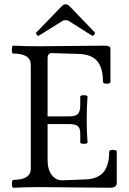

<svg xmlns="http://www.w3.org/2000/svg" viewBox="-20 -881 606 904"><path d="M164.1 -713.9Q158.2 -710.4 152.8 -717.5Q147.5 -724.6 151.9 -729L269 -850.1Q278.3 -860.8 289.1 -860.8Q299.8 -860.8 309.1 -850.1L424.8 -730Q429.7 -725.1 423.8 -717.5Q418 -710 412.1 -713.9L304.2 -782.2Q297.9 -786.1 289.1 -786.1Q279.3 -786.1 273.9 -782.2ZM43 2.9Q36.1 2.9 36.1 -15.1Q36.1 -33.2 43 -34.2Q125 -34.2 125 -86.9V-575.2Q125 -628.9 42 -628.9Q35.6 -628.9 35.9 -647.5Q36.1 -666 42 -666Q103.5 -663.1 165 -663.1Q216.3 -663.1 317.6 -664.6Q418.9 -666 469.2 -666Q485.8 -666 492.9 -662.6Q500 -659.2 500 -650.9V-496.1Q500 -486.8 482.4 -486.8Q464.8 -486.8 464.8 -496.1Q464.8 -562 437.3 -593.8Q409.7 -625.5 351.1 -627L224.1 -630.9Q204.1 -630.9 204.1 -606.9V-333H304.2Q335 -333 346.4 -344Q357.9 -355 357.9 -387.2V-425.8Q357.9 -432.6 375 -432.6Q392.1 -432.6 392.1 -425.8Q388.2 -377.4 388.2 -317.9Q388.2 -259.3 392.1 -210.9Q392.1 -204.1 375 -203.9Q357.9 -203.6 357.9 -210.9V-252Q357.9 -277.8 346.2 -287.4Q334.5 -296.9 304.2 -296.9H204.1V-125Q204.1 -82.5 223.9 -56.9Q243.7 -31.2 273.9 -32.2L379.9 -36.1Q438.5 -37.6 466.3 -69.3Q494.1 -101.1 494.1 -167Q494.1 -175.3 512 -175.3Q529.8 -175.3 529.8 -167V-20Q529.8 -7.8 521.7 -2.4Q513.7 2.9 495.1 2.9Q440.4 2.9 331.1 1.5Q221.7 0 167 0Q104.5 0 43 2.9Z"/></svg>

Font: Junicode SmCond
Style: Regular
Weight: 400
Width: 4
Designer: Peter S. Baker
Version: Version 2.206